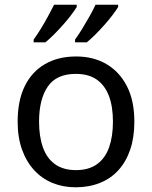

<svg xmlns="http://www.w3.org/2000/svg" viewBox="-20 -786 645 816"><path d="M551 -269Q551 -202 533.5 -150.5Q516 -99 483.5 -63Q451 -27 404.5 -8.5Q358 10 301 10Q248 10 203 -8.5Q158 -27 125 -63Q92 -99 73.5 -150.5Q55 -202 55 -269Q55 -358 85 -419.5Q115 -481 171 -513.5Q227 -546 304 -546Q377 -546 432.5 -513.5Q488 -481 519.5 -419.5Q551 -358 551 -269ZM146 -269Q146 -206 162.5 -159.5Q179 -113 214 -88Q249 -63 303 -63Q357 -63 392 -88Q427 -113 443.5 -159.5Q460 -206 460 -269Q460 -333 443 -378Q426 -423 391.5 -447.5Q357 -472 302 -472Q220 -472 183 -418Q146 -364 146 -269ZM482 -756Q474 -743 459 -723Q444 -703 424.5 -681Q405 -659 385.5 -639.5Q366 -620 349 -606H299V-618Q313 -637 329 -663Q345 -689 360.5 -716.5Q376 -744 386 -766H482ZM306 -756Q298 -743 283 -723Q268 -703 248.5 -681Q229 -659 209.5 -639.5Q190 -620 173 -606H123V-618Q137 -637 153 -663Q169 -689 184 -716.5Q199 -744 210 -766H306Z"/></svg>

Font: Noto Sans Myanmar
Style: Regular
Weight: 400
Designer: Monotype Design Team
Foundry: Monotype Imaging Inc.
Version: Version 2.107